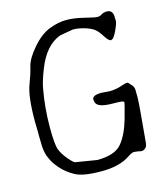

<svg xmlns="http://www.w3.org/2000/svg" viewBox="-104 -753 729 843"><g transform="rotate(-15 260.5 -332.0)"><path d="M340.8 -324.2 380.9 -321.3Q409.2 -322.3 432.1 -330.1Q455.1 -337.9 460.9 -337.9Q466.8 -337.9 475.6 -326.2Q489.3 -313.5 489.7 -298.8Q490.2 -284.2 490.2 -263.7Q490.2 -243.2 482.9 -164.1Q475.6 -85 474.1 -65.9Q472.7 -46.9 465.8 -40Q457 -31.2 446.3 -31.2Q441.4 -31.2 436.5 -33.2Q419.9 -36.1 412.1 -36.1Q408.2 -36.1 405.3 -35.2Q398.4 -33.2 383.8 -23.4Q335.9 8.8 255.9 8.8H252.9Q170.9 8.8 135.3 -10.7Q99.6 -30.3 76.2 -57.1Q52.7 -84 43 -107.4Q31.2 -130.9 29.3 -166Q28.3 -189.5 28.3 -211.9Q28.3 -211.9 28.3 -234.4Q27.3 -256.8 27.3 -276.4Q27.3 -392.6 46.9 -442.4Q62.5 -482.4 70.8 -517.1Q79.1 -551.8 118.2 -596.7Q157.2 -641.6 197.8 -657.2Q238.3 -672.9 274.9 -672.9Q311.5 -672.9 356 -661.6Q400.4 -650.4 412.1 -650.4Q423.8 -650.4 431.6 -656.2Q441.4 -663.1 458 -663.1Q482.4 -662.1 484.4 -634.8Q484.4 -634.8 484.4 -619.1Q484.4 -619.1 485.4 -618.2Q485.4 -617.2 485.4 -616.2Q485.4 -602.5 470.7 -571.3Q455.1 -537.1 443.4 -537.1V-536.1Q431.6 -537.1 416 -562.5Q400.4 -587.9 385.3 -598.6Q370.1 -609.4 343.3 -617.2Q316.4 -625 292 -625L231.4 -614.3Q162.1 -587.9 125 -491.2Q105.5 -442.4 99.6 -409.2Q84 -325.2 84 -235.4Q84 -158.2 92.8 -134.8Q101.6 -111.3 123.5 -85.4Q145.5 -59.6 152.3 -59.6L248 -43.9Q329.1 -43.9 360.4 -82Q391.6 -120.1 410.2 -185.5Q428.7 -251 428.7 -258.8L427.7 -259.8Q427.7 -265.6 383.8 -265.6Q339.8 -265.6 322.3 -273.4Q300.8 -281.2 300.8 -302.7Q300.8 -302.7 299.8 -303.7Q299.8 -324.2 340.8 -324.2Z"/></g></svg>

Font: Drukaatie burti
Style: Light
Weight: 300
Version: Version 0.14